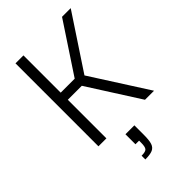

<svg xmlns="http://www.w3.org/2000/svg" viewBox="-275 -782 1126 1126"><g transform="rotate(-45 287.5 -219.5)"><path d="M89 0V-688H155V-379H271L475 -688H547L325 -352L550 0H475L271 -320H155V0ZM281 162V145H251V62H325V140Q325 186 317.5 208.5Q310 231 290 240Q270 249 229 249V218Q262 218 271.5 207Q281 196 281 162Z"/></g></svg>

Font: Saira Semi Condensed Light
Style: Regular
Weight: 300
Width: 4
Designer: Hector Gatti with collaboration of the Omnibus-Type team
Foundry: Omnibus-Type
Version: Version 1.001; ttfautohint (v1.8)